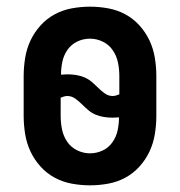

<svg xmlns="http://www.w3.org/2000/svg" viewBox="-20 -548 540 576"><path d="M250 8Q223 8 195.5 3Q168 -2 144 -15Q120 -28 101.5 -48.5Q83 -69 71.5 -93.5Q60 -118 55.5 -145.5Q51 -173 51 -200V-320Q51 -347 55.5 -374.5Q60 -402 71.5 -426.5Q83 -451 101.5 -471.5Q120 -492 144 -505Q168 -518 195.5 -523Q223 -528 250 -528Q277 -528 304.5 -523Q332 -518 356 -505Q380 -492 398.5 -471.5Q417 -451 428.5 -426.5Q440 -402 444.5 -374.5Q449 -347 449 -320V-200Q449 -173 444.5 -145.5Q440 -118 428.5 -93.5Q417 -69 398.5 -48.5Q380 -28 356 -15Q332 -2 304.5 3Q277 8 250 8ZM318 -260Q323 -260 328 -261.5Q333 -263 338 -265V-320Q338 -340 334 -360Q330 -380 318.5 -397Q307 -414 288.5 -423Q270 -432 250 -432Q230 -432 212 -423.5Q194 -415 182.5 -398.5Q171 -382 167 -362.5Q163 -343 163 -324Q167 -324 172 -324.5Q177 -325 182 -325Q195 -325 208 -323Q221 -321 233 -316Q245 -311 255 -302.5Q265 -294 274 -285Q283 -276 294 -268Q305 -260 318 -260ZM250 -88Q270 -88 288 -96.5Q306 -105 317.5 -121.5Q329 -138 333 -157.5Q337 -177 337 -196Q333 -196 328 -195.5Q323 -195 318 -195Q305 -195 292 -197Q279 -199 267 -204Q255 -209 245 -217.5Q235 -226 226 -235Q217 -244 206 -252Q195 -260 182 -260Q177 -260 172 -258.5Q167 -257 162 -255V-200Q162 -180 166 -160Q170 -140 181.5 -123Q193 -106 211.5 -97Q230 -88 250 -88Z"/></svg>

Font: Moesevka
Style: Bold
Weight: 700
Monospace: yes
Designer: Belleve Invis
Foundry: Belleve Invis
Version: Version 32.5.0; ttfautohint (v1.8.4)